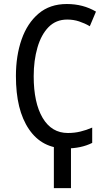

<svg xmlns="http://www.w3.org/2000/svg" viewBox="-20 -741 549 971"><path d="M319.8 -642.1Q263.2 -642.1 225.6 -604Q188 -565.4 169.4 -500.5Q150.4 -435.5 150.4 -355.5Q150.4 -221.2 195.8 -144.5Q241.2 -68.4 323.2 -68.4Q323.2 -68.4 323.2 -68.4Q356.9 -68.4 386.7 -75.7Q417 -83 444.8 -95.2L446.3 -95.7V-94.2V-19V-18.1H445.8Q390.1 9.8 313 9.8Q192.4 9.8 126.5 -87.4Q93.3 -136.2 76.7 -203.6Q60.5 -270.5 60.5 -356.4Q60.5 -459.5 89.4 -542Q118.2 -624 175.3 -672.4Q232.4 -720.7 317.9 -720.7H318.4Q399.9 -720.7 464.8 -682.6L465.3 -682.1L434.6 -609.4L434.1 -607.9L433.1 -608.9Q408.2 -623.5 379.9 -632.8Q351.6 -642.1 319.8 -642.1ZM338.9 210.4H252.4V-39.6H338.9Z"/></svg>

Font: MAUL Condensed
Style: Condensed Regular
Weight: 400
Designer: MAUL
Version: Version 1.0; 2020; ttfautohint (v1.8.3)